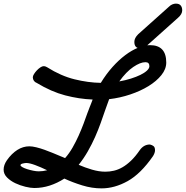

<svg xmlns="http://www.w3.org/2000/svg" viewBox="-45 -992 1025 1059"><path d="M466 -443Q391 -446 314.5 -466Q238 -486 157 -535Q148 -538 142 -546.5Q136 -555 136 -566Q136 -573 142.5 -583.5Q149 -594 158.5 -604Q168 -614 178 -620.5Q188 -627 195 -627Q197 -627 201.5 -626.5Q206 -626 215 -621Q291 -573 366.5 -554.5Q442 -536 511 -535Q541 -584 575.5 -622.5Q610 -661 646 -688Q682 -715 717 -729Q752 -743 782 -743Q872 -743 872 -647Q872 -611 845 -577.5Q818 -544 774 -517Q730 -490 673.5 -471Q617 -452 557 -445Q552 -433 547 -417.5Q542 -402 535 -384Q524 -352 510.5 -314Q497 -276 479.5 -236.5Q462 -197 439.5 -157.5Q417 -118 389 -83Q423 -68 462 -56.5Q501 -45 536 -45Q560 -45 583.5 -50.5Q607 -56 630.5 -69.5Q654 -83 678 -106Q702 -129 726 -164Q748 -195 782 -195Q795 -192 802.5 -185.5Q810 -179 810 -163Q810 -149 799 -131Q731 -33 659 7Q587 47 515 47Q462 47 408.5 30.5Q355 14 310 -7Q271 18 229.5 31.5Q188 45 144 45Q124 45 95 38Q66 31 39.5 18.5Q13 6 -6 -13Q-25 -32 -25 -56Q-25 -82 -7 -108Q19 -145 50.5 -165Q82 -185 117 -185Q133 -185 155.5 -179.5Q178 -174 201.5 -165.5Q225 -157 248 -147.5Q271 -138 290 -130Q297 -127 301 -125.5Q305 -124 314 -120Q337 -146 355.5 -178.5Q374 -211 389 -244.5Q404 -278 416 -310Q428 -342 437 -368Q440 -376 443 -383.5Q446 -391 448 -397Q450 -403 453 -409.5Q456 -416 458 -422Q460 -427 462 -432.5Q464 -438 466 -443ZM561 -537Q588 -539 613 -543Q605 -532 598 -521.5Q591 -511 584 -499ZM757 -649Q729 -649 690 -622.5Q651 -596 613 -543Q647 -549 677 -558.5Q707 -568 729.5 -579Q752 -590 765.5 -602.5Q779 -615 779 -627Q779 -649 757 -649ZM255 -34Q244 -39 234.5 -43.5Q225 -48 215 -53Q238 -60 261 -74L263 -31L255 -35ZM68 -81Q68 -76 78.5 -70Q89 -64 105 -59Q121 -54 138 -50.5Q155 -47 169 -47Q192 -47 215 -53Q180 -70 149 -81.5Q118 -93 100 -93Q92 -93 80 -90Q68 -87 68 -81ZM888 -956Q896 -964 906 -968Q916 -972 925 -972Q943 -972 951.5 -962Q960 -952 960 -935Q960 -914 937 -894L766 -741Q756 -733 747.5 -729Q739 -725 730 -725Q696 -725 696 -761Q696 -782 717 -803Z"/></svg>

Font: Discipuli Britannica Bold
Style: Regular
Weight: 700
Designer: Peter Wiegel
Foundry: Peter Wiegel
Version: Version 0.001 2009